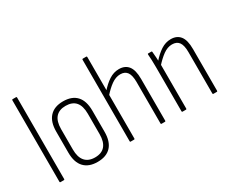

<svg xmlns="http://www.w3.org/2000/svg" viewBox="-104 -1022 1640 1369"><g transform="rotate(-30 716.0 -337.5)"><path d="M72 0Q67 0 67 -6V-677Q67 -683 72 -683H101Q106 -683 106 -677V-6Q106 0 101 0Z M375 8Q303 8 264.5 -33Q226 -74 226 -154V-327Q226 -407 264.5 -448.5Q303 -490 375 -490Q448 -490 486 -449Q524 -408 524 -327V-154Q524 -74 486 -33Q448 8 375 8ZM375 -29Q430 -29 457.5 -61.5Q485 -94 485 -157V-325Q485 -389 457.5 -421Q430 -453 375 -453Q321 -453 293 -421Q265 -389 265 -325V-157Q265 -94 293 -61.5Q321 -29 375 -29Z M904 0Q899 0 899 -6V-347Q899 -402 881 -427.5Q863 -453 825 -453Q788 -453 751.5 -427Q715 -401 678 -358L677 -396Q715 -440 753.5 -465Q792 -490 835 -490Q885 -490 911.5 -456.5Q938 -423 938 -350V-6Q938 0 933 0ZM649 0Q645 0 645 -6V-677Q645 -683 650 -683H679Q684 -683 684 -677V-6Q684 0 679 0Z M1331 0Q1326 0 1326 -6V-347Q1326 -402 1308 -427.5Q1290 -453 1251 -453Q1214 -453 1178 -427Q1142 -401 1104 -358L1103 -395Q1142 -440 1180.5 -465Q1219 -490 1262 -490Q1312 -490 1338.5 -456.5Q1365 -423 1365 -350V-6Q1365 0 1360 0ZM1077 0Q1072 0 1072 -6V-367Q1072 -398 1071 -426Q1070 -454 1068 -475Q1067 -482 1073 -482H1099Q1104 -482 1104 -476Q1106 -457 1108 -427.5Q1110 -398 1110 -380L1111 -372V-6Q1111 0 1106 0Z"/></g></svg>

Font: Sofia Sans Condensed ExtraLight
Style: Regular
Weight: 250
Version: Version 4.100